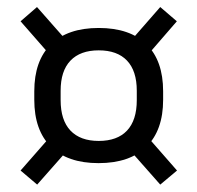

<svg xmlns="http://www.w3.org/2000/svg" viewBox="-20 -574 547 532"><path d="M253 -122Q167 -122 121 -167.5Q75 -213 75 -297.5V-321Q75 -406 121.2 -451.2Q167.5 -496.5 253.5 -496.5Q340 -496.5 386 -451.2Q432 -406 432 -321V-297.5Q432 -213 385.8 -167.5Q339.5 -122 253 -122ZM253.5 -183.5Q305 -183.5 332 -212.2Q359 -241 359 -296.5V-322.5Q359 -377.5 332 -406Q305 -434.5 253.5 -434.5Q202.5 -434.5 175.2 -406Q148 -377.5 148 -322.5V-296.5Q148 -241 175.2 -212.2Q202.5 -183.5 253.5 -183.5ZM379.5 -205.5 470.5 -101.5 424 -62.5 334 -164.5ZM173 -164.5 83 -62.5 37 -101.5 129 -206.5ZM124.5 -415 37 -515 82.5 -554.5 171.5 -453.5ZM334 -451.5 424 -554.5 470 -515 379.5 -410.5Z"/></svg>

Font: Anek Gujarati Medium
Style: Regular
Weight: 400
Version: Version 1.003